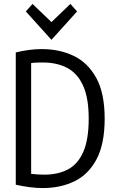

<svg xmlns="http://www.w3.org/2000/svg" viewBox="-20 -949 600 974"><path d="M198 5Q165 5 130 0.5Q95 -4 60 -12V-683Q93 -691 126 -695.5Q159 -700 192 -700Q282 -700 354 -665.5Q426 -631 468.5 -553.5Q511 -476 511 -347Q511 -219 470 -141.5Q429 -64 358 -29.5Q287 5 198 5ZM205 -63Q274 -63 324.5 -89.5Q375 -116 402.5 -178.5Q430 -241 430 -347Q430 -451 402 -513.5Q374 -576 322 -604Q270 -632 196 -632Q180 -632 165 -631.5Q150 -631 138 -629V-67Q155 -65 172.5 -64Q190 -63 205 -63ZM241 -747 111 -891 145 -929 241 -837 337 -929 371 -891Z"/></svg>

Font: Ubuntu Sans Mono
Style: Regular
Weight: 400
Monospace: yes
Designer: Dalton Maag Ltd
Foundry: Dalton Maag Ltd
Version: Version 1.006